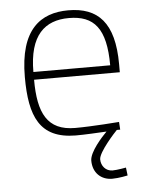

<svg xmlns="http://www.w3.org/2000/svg" viewBox="-52 -551 605 792"><g transform="rotate(-5 251.0 -155.0)"><path d="M95 -268C95 -420 160 -477 260 -477C364 -477 413 -421 413 -268H95ZM247 -23C131 -23 95 -98 95 -236H450V-269C450 -442 383 -509 260 -509C146 -509 58 -448 58 -250C58 -87 97 7 246 8C286 8 335 5 374 3C354 23 301 81 301 117C301 168 335 199 381 199C409 199 445 191 445 191L441 158C441 158 404 165 385 165C357 165 338 142 338 115C338 85 408 9 417 0C424 0 431 0 431 0L429 -32C429 -32 317 -23 247 -23Z"/></g></svg>

Font: RazerF5 Thin
Style: Regular
Weight: 250
Foundry: Razer Inc.
Version: Version 2